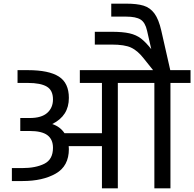

<svg xmlns="http://www.w3.org/2000/svg" viewBox="-20 -1031 1063 1051"><path d="M1023 -577H913V0H825V-577H735H625V0H538V-231H356Q357 -226 357 -215Q357 -122 285.5 -81Q214 -40 103 -40H45V-111H103Q175 -111 222.5 -134.5Q270 -158 270 -222Q270 -268 239.5 -291Q209 -314 142 -314H91V-385H143Q207 -385 238.5 -413Q270 -441 270 -487Q270 -537 236 -557Q202 -577 133 -577H76V-647H133Q247 -647 302 -612Q357 -577 357 -495Q357 -446 334.5 -410.5Q312 -375 266 -352Q309 -338 333 -302H538V-577H417V-647H735H818L766 -712Q733 -754 697.5 -770.5Q662 -787 591 -787H499V-857H591Q652 -857 689 -848.5Q726 -840 752 -820Q778 -800 808 -762L785 -863Q775 -908 749.5 -924Q724 -940 671 -940H589V-1011H671Q730 -1011 766 -1000Q802 -989 825.5 -957Q849 -925 863 -863L912 -647H1023Z"/></svg>

Font: Biryani
Style: Regular
Weight: 400
Designer: Dan Reynolds and Mathieu Réguer
Foundry: Dan Reynolds and Mathieu Réguer
Version: Version 1.004; ttfautohint (v1.1) -l 5 -r 5 -G 72 -x 0 -D la